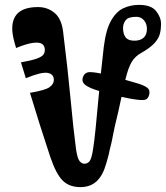

<svg xmlns="http://www.w3.org/2000/svg" viewBox="-20 -748 681 788"><path d="M39 -576Q19.5 -644.5 43.2 -681.8Q67 -719 136 -719Q175 -719 203.8 -695.2Q232.5 -671.5 239 -618Q258.5 -461.5 269.8 -340Q281 -218.5 292 -136Q297.5 -98 306.5 -87Q315.5 -76 326 -76Q339 -76 347.5 -86.2Q356 -96.5 362 -136Q367 -167.5 372 -216.5Q377 -265.5 382.2 -323.8Q387.5 -382 393.5 -442.2Q399.5 -502.5 406 -556Q415 -628 436.8 -665Q458.5 -702 488 -715Q517.5 -728 550 -728Q600.5 -728 620.8 -702.5Q641 -677 641 -649Q641 -628.5 636.2 -609.5Q631.5 -590.5 614.2 -571.2Q597 -552 560 -531Q534.5 -517 520.5 -493.8Q506.5 -470.5 495 -423Q486 -386.5 476 -338.2Q466 -290 457 -254Q456 -250 455 -245.8Q454 -241.5 453 -237.2Q452 -233 451 -229Q449 -220 447.8 -212.5Q446.5 -205 444 -195Q442 -184.5 440.2 -174.8Q438.5 -165 436 -156Q435 -152 434 -148.2Q433 -144.5 432 -140.5Q431 -136.5 430 -132Q428.5 -124.5 427 -117Q425.5 -109.5 423 -102Q421.5 -96 419.5 -89.2Q417.5 -82.5 416 -77Q402 -27 376 -3.5Q350 20 310 20Q264.5 20 237.2 -7Q210 -34 186 -105Q165 -168 142.8 -238.2Q120.5 -308.5 103 -367Q165.5 -377.5 183.2 -390.2Q201 -403 201 -420Q201 -444 175.8 -448.8Q150.5 -453.5 86 -427Q81 -443 76.2 -459Q71.5 -475 66 -492Q111 -500 131.8 -507.8Q152.5 -515.5 158.2 -524Q164 -532.5 164 -543Q164 -560 152.5 -567.8Q141 -575.5 115 -572Q89 -568.5 46 -551Q45 -554.5 43.8 -558.8Q42.5 -563 41.2 -567.5Q40 -572 39 -576ZM537 -408Q571 -398.5 584.2 -388Q597.5 -377.5 592 -358Q587 -338.5 568.5 -337.5Q550 -336.5 510 -344Q478.5 -350 448.5 -358Q418.5 -366 389 -374Q347 -386 330 -399.5Q313 -413 321 -433Q328.5 -452 349 -452Q369.5 -452 409 -443Q441.5 -435.5 473.5 -426.2Q505.5 -417 537 -408ZM147 -655Q172 -659.5 185.5 -656Q199 -652.5 204 -635Q208.5 -619.5 197.5 -606.8Q186.5 -594 164 -587Q156.5 -585 144.2 -582.8Q132 -580.5 119 -578Q106.5 -576 98.5 -582.2Q90.5 -588.5 86 -604Q82.5 -617.5 88 -628.8Q93.5 -640 109 -645Q121 -649 131.8 -651.8Q142.5 -654.5 147 -655ZM129 -707Q138 -707 142.5 -699.5Q147 -692 147 -683Q147 -672.5 143.2 -664.8Q139.5 -657 129 -657Q126 -657 122.5 -657Q119 -657 116 -657Q105.5 -657 101.8 -662.2Q98 -667.5 98 -683Q98 -695 101.8 -701Q105.5 -707 116 -707Q119 -707 122.5 -707Q126 -707 129 -707ZM531.5 -581Q555.5 -581 569.2 -593Q583 -605 583 -629.5Q583 -650.5 570.8 -664.8Q558.5 -679 540 -679Q506.5 -679 495.8 -665Q485 -651 485 -633.5Q485 -608.5 495.5 -594.8Q506 -581 531.5 -581Z"/></svg>

Font: Kablammo
Style: Regular
Weight: 400
Designer: Travis Kochel, Lizy Gershenzon, Daria Petrova, Ethan Cohen
Foundry: Vectro Type Foundry
Version: Version 1.002